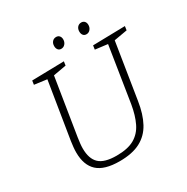

<svg xmlns="http://www.w3.org/2000/svg" viewBox="-190 -1009 1144 1177"><g transform="rotate(-30 382.0 -420.5)"><path d="M536 -690 764 -695 760 -667 657 -649 668 -660 604 -257Q591 -171 559 -112Q527 -53 470 -23Q413 7 323 7Q216 7 167 -38Q118 -83 118 -173Q118 -191 120 -210.5Q122 -230 125 -251L191 -660L198 -649L101 -662L105 -690L332 -695L328 -667L227 -649L238 -660L172 -247Q169 -227 167 -208.5Q165 -190 165 -174Q165 -101 201.5 -66.5Q238 -32 324 -32Q403 -32 449.5 -58.5Q496 -85 521 -136.5Q546 -188 558 -260L621 -660L629 -650L532 -662ZM357 -769Q343 -769 335 -779Q327 -789 327 -805Q327 -824 337.5 -836Q348 -848 365 -848Q379 -848 387.5 -838.5Q396 -829 396 -813Q396 -795 385 -782Q374 -769 357 -769ZM536 -769Q521 -769 513 -779Q505 -789 505 -805Q505 -824 515.5 -836Q526 -848 543 -848Q557 -848 565.5 -838.5Q574 -829 574 -813Q574 -795 563 -782Q552 -769 536 -769Z"/></g></svg>

Font: Bitter Thin Light
Style: Italic
Weight: 300
Italic angle: -9°
Version: Version 2.002